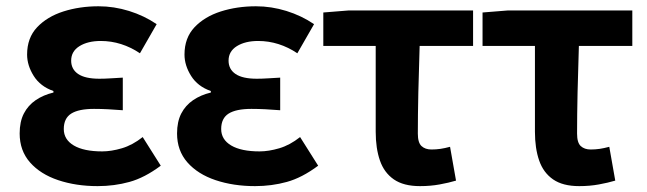

<svg xmlns="http://www.w3.org/2000/svg" viewBox="-20 -594 2114 627"><path d="M298.9 13.8Q228.1 13.8 170 -5.7Q111.9 -25.2 78 -63.7Q44.2 -102.2 44.2 -158.2Q44.2 -196.6 57.9 -223.3Q71.7 -250 96.7 -267Q121.6 -284 154.5 -291.8V-296.8Q111.9 -311.5 90.2 -345.9Q68.5 -380.4 68.5 -415.9Q68.5 -470.3 101.2 -505Q133.9 -539.6 187 -556.6Q240.1 -573.5 301.8 -573.5Q352.1 -573.5 401.4 -558.2Q450.6 -542.9 491.6 -515.1L437 -420Q407.6 -439.8 375.4 -450Q343.1 -460.2 309.1 -460.2Q266.7 -460.2 239.5 -443.3Q212.4 -426.4 212.4 -396Q212.4 -367.9 235.2 -352.4Q258.1 -336.9 304.6 -336.9Q322 -336.9 341.9 -338.2Q361.8 -339.5 381 -340.5V-234Q356.4 -236 332.8 -237.2Q309.2 -238.4 287.1 -238.4Q236.8 -238.4 212.5 -223Q188.3 -207.6 188.3 -172.6Q188.3 -138.3 221 -118.9Q253.7 -99.6 313.8 -99.6Q343.3 -99.6 378 -109.8Q412.6 -120 446 -146.4L505 -52.9Q452.2 -13.5 402.7 0.1Q353.2 13.8 298.9 13.8Z M812.9 13.8Q742.1 13.8 684 -5.7Q625.9 -25.2 592 -63.7Q558.2 -102.2 558.2 -158.2Q558.2 -196.6 571.9 -223.3Q585.7 -250 610.7 -267Q635.6 -284 668.5 -291.8V-296.8Q625.9 -311.5 604.2 -345.9Q582.5 -380.4 582.5 -415.9Q582.5 -470.3 615.2 -505Q647.9 -539.6 701 -556.6Q754.1 -573.5 815.8 -573.5Q866.1 -573.5 915.4 -558.2Q964.6 -542.9 1005.6 -515.1L951 -420Q921.6 -439.8 889.4 -450Q857.1 -460.2 823.1 -460.2Q780.7 -460.2 753.5 -443.3Q726.4 -426.4 726.4 -396Q726.4 -367.9 749.2 -352.4Q772.1 -336.9 818.6 -336.9Q836 -336.9 855.9 -338.2Q875.8 -339.5 895 -340.5V-234Q870.4 -236 846.8 -237.2Q823.2 -238.4 801.1 -238.4Q750.8 -238.4 726.5 -223Q702.3 -207.6 702.3 -172.6Q702.3 -138.3 735 -118.9Q767.7 -99.6 827.8 -99.6Q857.3 -99.6 892 -109.8Q926.6 -120 960 -146.4L1019 -52.9Q966.2 -13.5 916.7 0.1Q867.2 13.8 812.9 13.8Z M1351.6 13.8Q1297.8 13.8 1266.1 -8.2Q1234.4 -30.2 1220.7 -69.9Q1206.9 -109.6 1206.9 -163.7V-444.1H1035.8V-553.2L1117.9 -559.8H1524.9V-444.1H1350.4Q1347.8 -366.2 1346.1 -291.4Q1344.5 -216.7 1344.5 -157.7Q1344.5 -128.1 1356.5 -117Q1368.6 -105.8 1388.9 -105.8Q1404 -105.8 1418.4 -107.9Q1432.7 -110 1449.7 -114.6L1469.2 -4.2Q1445.6 2.9 1415.7 8.3Q1385.7 13.8 1351.6 13.8Z M1871.6 13.8Q1817.8 13.8 1786.1 -8.2Q1754.4 -30.2 1740.7 -69.9Q1726.9 -109.6 1726.9 -163.7V-444.1H1555.8V-553.2L1637.9 -559.8H2044.9V-444.1H1870.4Q1867.8 -366.2 1866.1 -291.4Q1864.5 -216.7 1864.5 -157.7Q1864.5 -128.1 1876.5 -117Q1888.6 -105.8 1908.9 -105.8Q1924 -105.8 1938.4 -107.9Q1952.7 -110 1969.7 -114.6L1989.2 -4.2Q1965.6 2.9 1935.7 8.3Q1905.7 13.8 1871.6 13.8Z"/></svg>

Font: Noto Sans TC Thin
Style: Regular
Weight: 100
Designer: Ryoko NISHIZUKA 西塚涼子 (kana, bopomofo & ideographs); Paul D. Hunt (Latin, Greek & Cyrillic); Sandoll Communications 산돌커뮤니
Foundry: Adobe
Version: Version 2.004-H2;hotconv 1.0.118;makeotfexe 2.5.65603